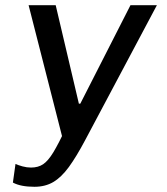

<svg xmlns="http://www.w3.org/2000/svg" viewBox="-20 -531 640 737"><path d="M112.2 186Q86.2 186 65.5 182Q44.8 178 29.5 169.8L39.5 98.2Q49.5 103 66.2 107.6Q83 112.2 99 112.2Q126.5 112.2 145.6 99.4Q164.8 86.5 184.9 53.4Q205 20.2 233 -39.8L228.8 33.5L89.8 -511H193.8L282.8 -133H288.2L480.8 -511H582.2L307 6.8Q273.2 70.5 244.4 110Q215.5 149.5 184.5 167.8Q153.5 186 112.2 186Z"/></svg>

Font: Chivo Mono Medium
Style: Italic
Weight: 500
Italic angle: -8.05°
Monospace: yes
Designer: Hector Gatti
Foundry: Omnibus-Type
Version: Version 1.008